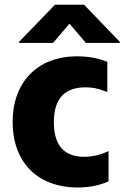

<svg xmlns="http://www.w3.org/2000/svg" viewBox="-20 -794 534 823"><path d="M207.4 -610.1 277.7 -692.5 348.4 -610.1H493.6V-614.7L340.2 -773.8H215.6L61.8 -614.7V-610.1ZM313.2 9.6C362.6 9.6 407.3 0.7 445.3 -16.7V-146.3C410.5 -130.3 376.1 -121.8 340.9 -121.8C248.6 -121.8 210.9 -178.6 210.9 -269.9C210.9 -372.9 258.2 -419.7 347.3 -419.7C376.4 -419.7 400.9 -415.1 440 -399.1V-528.8C402.3 -544.4 358.7 -552.6 311.4 -552.6C136.4 -552.6 34.1 -438.2 34.1 -271C34.1 -102.6 137.4 9.6 313.2 9.6Z"/></svg>

Font: TID UI Extra Bold
Style: Regular
Weight: 800
Designer: The TID Project Authors
Foundry: Bakken & Bæck
Version: Version 1.001;hotconv 1.0.109;makeotfexe 2.5.65596